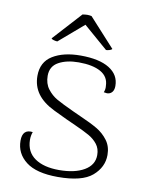

<svg xmlns="http://www.w3.org/2000/svg" viewBox="-81 -749 623 819"><g transform="rotate(10 231.0 -339.5)"><path d="M43 -113Q43 -164 88 -158Q82 -142 82 -123Q83 -71 121.5 -44.5Q160 -18 226 -18Q294 -18 335 -42Q376 -66 376 -109Q376 -137 361 -156Q346 -175 324 -187.5Q302 -200 262 -218Q234 -230 220 -237Q211 -241 162.5 -264.5Q114 -288 90 -321Q66 -354 66 -398Q66 -458 112.5 -486.5Q159 -515 233 -515Q314 -515 357.5 -488Q401 -461 401 -413Q401 -386 382 -378Q376 -376 371 -376Q367 -376 357 -378Q363 -392 361 -407Q360 -446 325.5 -465.5Q291 -485 230 -485Q178 -485 143.5 -466Q109 -447 109 -406Q109 -372 126.5 -349Q144 -326 167.5 -312.5Q191 -299 243 -275L276 -260Q324 -239 352 -222.5Q380 -206 399.5 -180Q419 -154 419 -117Q419 -64 375 -26Q331 12 226 12Q133 12 88 -23Q43 -58 43 -113ZM98 -566 210 -689Q224 -691 231 -691Q239 -691 249 -689L361 -566Q358 -562 349.5 -559.5Q341 -557 335 -557L230 -648L124 -557Q118 -557 108.5 -559.5Q99 -562 98 -566Z"/></g></svg>

Font: Arima Madurai ExtraLight
Style: Regular
Weight: 275
Designer: Joana Correia and Natanael Gama
Foundry: NDISCOVER
Version: Version 1.020